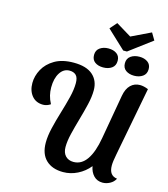

<svg xmlns="http://www.w3.org/2000/svg" viewBox="-148 -1156 1130 1292"><g transform="rotate(15 417.0 -510.5)"><path d="M413 21Q337 21 293.5 -20.5Q250 -62 250 -141Q250 -187 263.5 -244Q277 -301 295.5 -361.5Q314 -422 328 -478Q342 -534 342 -579Q342 -618 325.5 -634Q309 -650 280 -650Q239 -650 214 -611Q189 -572 189 -509Q189 -481 195.5 -454Q202 -427 217 -399Q206 -391 192.5 -386.5Q179 -382 166 -382Q116 -382 87.5 -416.5Q59 -451 59 -505Q59 -554 84.5 -601Q110 -648 162 -678.5Q214 -709 294 -709Q382 -709 426.5 -670Q471 -631 471 -564Q471 -519 458 -464Q445 -409 428.5 -352Q412 -295 399 -241.5Q386 -188 386 -147Q386 -107 407 -85Q428 -63 463 -63Q519 -63 555.5 -116Q592 -169 609 -269L663 -577Q672 -628 698.5 -653.5Q725 -679 763 -679Q789 -679 821 -666L730 -190Q724 -159 721.5 -140.5Q719 -122 719 -107Q719 -37 776 -30Q764 -6 739 7.5Q714 21 688 21Q650 21 626 -4Q602 -29 595 -69Q561 -27 513 -3Q465 21 413 21ZM593 -874 465 -994 507 -1042 614 -977 749 -1042 778 -993 619 -874ZM491 -729Q456 -729 433.5 -745.5Q411 -762 411 -795Q411 -828 435.5 -845Q460 -862 494 -862Q530 -862 552.5 -845.5Q575 -829 575 -797Q575 -763 551 -746Q527 -729 491 -729ZM707 -729Q672 -729 649 -745.5Q626 -762 626 -795Q626 -828 650.5 -845Q675 -862 711 -862Q745 -862 768 -845.5Q791 -829 791 -797Q791 -763 766.5 -746Q742 -729 707 -729Z"/></g></svg>

Font: Sansita Swashed Medium
Style: Regular
Weight: 500
Designer: Pablo Cosgaya
Foundry: Omnibus-Type
Version: Version 1.003; ttfautohint (v1.8.3)